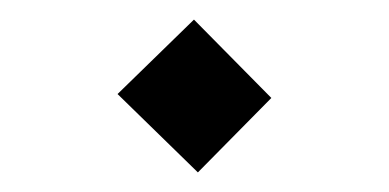

<svg xmlns="http://www.w3.org/2000/svg" viewBox="-20 -454 397 196"><path d="M257 -354 178 -434 100 -358 182 -278Z"/></svg>

Font: UULA Sans
Style: Regular
Weight: 400
Designer: Mohamed Gaber, Laura Garcia Mut
Foundry: Kief Type Foundry
Version: Version 3.006;hotconv 1.0.109;makeotfexe 2.5.65596